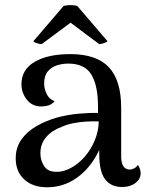

<svg xmlns="http://www.w3.org/2000/svg" viewBox="-20 -740 593 770"><path d="M470 10Q425 10 401.5 -21Q378 -52 378 -122V-202L398 -194Q382 -135 349 -88.5Q316 -42 270 -15.5Q224 11 169 11Q111 11 77 -20.5Q43 -52 43 -105Q43 -148 65.5 -180Q88 -212 126 -234Q164 -256 210 -269Q252 -280 295 -284Q338 -288 373 -287V-312Q373 -398 346 -441.5Q319 -485 254 -485Q231 -485 208.5 -478Q186 -471 171.5 -453.5Q157 -436 157 -405Q157 -386 166.5 -364.5Q176 -343 199 -334Q189 -322 175 -317.5Q161 -313 146 -313Q109 -313 87.5 -340.5Q66 -368 66 -402Q66 -461 119 -492Q172 -523 262 -523Q367 -523 416.5 -470.5Q466 -418 466 -307V-113Q466 -60 501 -60Q508 -60 517.5 -64.5Q527 -69 533 -79Q539 -70 541.5 -61.5Q544 -53 544 -45Q544 -22 523 -6Q502 10 470 10ZM212 -51Q239 -52 268 -68.5Q297 -85 321 -113Q345 -141 360 -177Q375 -213 376 -253Q353 -254 326.5 -252.5Q300 -251 274.5 -246Q249 -241 229 -232Q188 -217 165 -190Q142 -163 142 -125Q142 -96 158 -72.5Q174 -49 212 -51ZM147 -563Q140 -563 127.5 -567Q115 -571 114 -575L235 -716Q241 -718 252 -719Q263 -720 273.5 -719Q284 -718 290 -716L411 -575Q409 -571 396.5 -567Q384 -563 378 -563L263 -649Z"/></svg>

Font: Arima Thin Medium
Style: Regular
Weight: 500
Version: Version 1.100